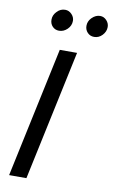

<svg xmlns="http://www.w3.org/2000/svg" viewBox="-99 -965 603 1017"><g transform="rotate(10 202.0 -457.0)"><path d="M26 0ZM26 0 175 -700H268L119 0ZM153 -799Q132 -799 118 -813.5Q104 -828 104 -850Q104 -874 121 -892L123 -894Q141 -914 167 -914Q187 -914 202 -898.5Q217 -883 217 -863Q217 -837 197.5 -818Q178 -799 153 -799ZM342 -799Q320 -799 306 -814Q292 -829 292 -850Q292 -874 309 -892L311 -894Q331 -914 355 -914Q375 -914 389.5 -898.5Q404 -883 404 -863Q404 -838 385.5 -818.5Q367 -799 342 -799Z"/></g></svg>

Font: Rosa Sans
Style: Italic
Weight: 400
Italic angle: -12°
Designer: Pentagram / MCKL
Foundry: Pentagram / MCKL
Version: Version 1.005;September 16, 2019;FontCreator 11.5.0.2425 64-